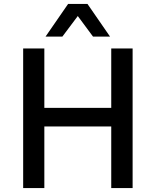

<svg xmlns="http://www.w3.org/2000/svg" viewBox="-20 -950 787 970"><path d="M97 0V-705H204V-405H542V-705H650V0H542V-311H204V0ZM210 -765 324 -930H422L536 -765H450L373 -869L295 -765Z"/></svg>

Font: Nunito Sans 7pt SemiCondensed SemiBold
Style: Regular
Weight: 600
Width: 4
Designer: Vernon Adams
Foundry: Vernon Adams
Version: Version 3.101;gftools[0.9.27]